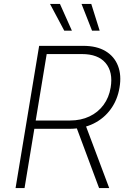

<svg xmlns="http://www.w3.org/2000/svg" viewBox="-20 -962 665 982"><path d="M59.6 0 180.2 -727.5H405.8Q475.1 -727.5 520 -700.4Q564.9 -673.3 583.5 -625.2Q602.1 -577.1 591.3 -514.2Q581.1 -451.7 546.6 -404.1Q512.2 -356.4 458.3 -329.8Q404.3 -303.2 335.4 -303.2H134.8L141.6 -345.7H338.4Q393.6 -345.7 437.5 -366.5Q481.4 -387.2 509.5 -425.3Q537.6 -463.4 545.9 -514.2Q559.1 -592.8 520.5 -639.2Q481.9 -685.5 399.4 -685.5H218.8L105.5 0ZM486.8 0 363.8 -330.1H414.6L538.6 0ZM450.7 -805.2 397 -941.9H446.8L489.7 -805.2ZM308.6 -805.2 235.8 -941.9H286.6L347.7 -805.2Z"/></svg>

Font: Inter ExtraLight
Style: Italic
Weight: 250
Italic angle: -9.3988°
Designer: Rasmus Andersson
Foundry: rsms
Version: Version 4.001;git-66647c0bb